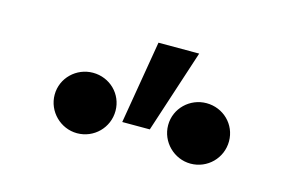

<svg xmlns="http://www.w3.org/2000/svg" viewBox="-47 -993 695 451"><g transform="rotate(15 300.0 -767.5)"><path d="M88 -714C88 -673 122 -640 162 -640C203 -640 236 -673 236 -714C236 -755 203 -787 162 -787C122 -787 88 -755 88 -714ZM364 -714C364 -673 398 -640 438 -640C479 -640 512 -673 512 -714C512 -755 479 -787 438 -787C398 -787 364 -755 364 -714ZM391 -895H292L258 -693H325Z"/></g></svg>

Font: CommitMono
Style: 400Regular
Weight: 400
Monospace: yes
Designer: Eigil Nikolajsen
Foundry: Eigil Nikolajsen
Version: Version 1.143